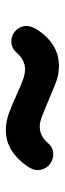

<svg xmlns="http://www.w3.org/2000/svg" viewBox="192 -608 217 640"><g transform="rotate(90 300.0 -287.5)"><path d="M414 -199Q383 -199 352 -211Q321 -223 293 -236Q269 -247 248 -255Q227 -263 211 -263Q196 -263 182.5 -256.5Q169 -250 158 -238Q142 -219 122 -217.5Q102 -216 86.5 -227.5Q71 -239 67 -258.5Q63 -278 77 -301Q100 -338 131 -357Q162 -376 199 -376Q231 -376 262 -363Q293 -350 322 -338Q346 -328 366 -320Q386 -312 401 -312Q417 -312 430.5 -318.5Q444 -325 454 -337Q470 -356 490 -357Q510 -358 525.5 -346.5Q541 -335 545.5 -315.5Q550 -296 536 -274Q512 -238 481.5 -218.5Q451 -199 414 -199Z"/></g></svg>

Font: Nunito ExtraLight Black
Style: Italic
Weight: 900
Italic angle: -9°
Version: Version 3.602